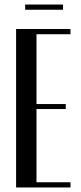

<svg xmlns="http://www.w3.org/2000/svg" viewBox="-20 -827 356 847"><path d="M291 -699V-676H141V-368H270V-346H141V-23H291V0H51V-699ZM258 -784H91V-807H258Z"/></svg>

Font: Moniqa SemBd Heading
Style: Regular
Weight: 600
Designer: Rajesh Rajput
Foundry: Rajesh Rajput
Version: Version 1.000